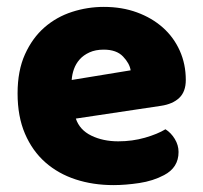

<svg xmlns="http://www.w3.org/2000/svg" viewBox="-20 -521 589 557"><path d="M309 16Q250 16 199.5 -0.5Q149 -17 111.5 -50Q74 -83 52.5 -133Q31 -183 31 -250Q31 -316 52.5 -363.5Q74 -411 109 -441.5Q144 -472 189 -486.5Q234 -501 281 -501Q334 -501 377.5 -485Q421 -469 452.5 -441Q484 -413 501.5 -374Q519 -335 519 -289Q519 -255 500 -237Q481 -219 447 -214L200 -177Q211 -144 245 -127.5Q279 -111 323 -111Q364 -111 400.5 -121.5Q437 -132 460 -146Q476 -136 487 -118Q498 -100 498 -80Q498 -35 456 -13Q424 4 384 10Q344 16 309 16ZM281 -377Q257 -377 239.5 -369Q222 -361 211 -348.5Q200 -336 194.5 -320.5Q189 -305 188 -289L359 -317Q356 -337 337 -357Q318 -377 281 -377Z"/></svg>

Font: Baloo Tamma
Style: Regular
Weight: 400
Designer: Divya Kowshik and Ek Type
Foundry: Ek Type
Version: Version 1.443;PS 1.000;hotconv 16.6.51;makeotf.lib2.5.65220;